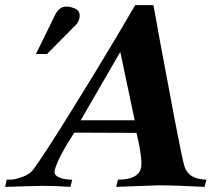

<svg xmlns="http://www.w3.org/2000/svg" viewBox="-58 -727 863 747"><path d="M238 -631 125 -517H82L154 -664Q162 -682 172.5 -691Q183 -700 194.5 -701Q206 -702 213 -700.5Q220 -699 231 -695Q252 -687 252 -666.5Q252 -646 238 -631ZM745 -28 738 0Q620 -6 560 -6L394 0L401 -28Q482 -28 491 -76Q494 -92 489.5 -125.5Q485 -159 479 -184L473 -210L231 -211Q164 -107 155 -64Q151 -46 171.5 -37Q192 -28 223 -28L216 0Q154 -4 106 -4L-38 0L-32 -28Q-24 -28 -11 -28.5Q2 -29 30 -39Q58 -49 72 -68Q117 -130 216 -289.5Q315 -449 392 -578L468 -707H539Q539 -705 565.5 -561Q592 -417 622 -260Q652 -103 660 -79Q675 -30 745 -28ZM466 -259 410 -525 256 -259Z"/></svg>

Font: GFS Artemisia
Style: Bold Italic
Weight: 700
Italic angle: -12°
Designer: Designed by Takis Katsoulidis and George D. Matthiopoulos.
Foundry: Designed by Takis Katsoulidis and George D. Matthiopoulos.
Version: Version 1.0